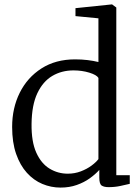

<svg xmlns="http://www.w3.org/2000/svg" viewBox="-20 -839 632 870"><path d="M254 11Q211.5 11 172 -5.5Q132.5 -22 101.8 -56Q71 -90 53 -141.8Q35 -193.5 35 -264Q35 -349.5 69.5 -418.8Q104 -488 168 -529Q232 -570 320 -570Q349.5 -570 376.5 -566.8Q403.5 -563.5 426 -558V-756L322 -766V-802L486 -819H488L507 -805V-45H568V-6Q548.5 -1.5 524.5 3.8Q500.5 9 472 9Q452 9 441 2Q430 -5 430 -34V-69Q412.5 -49.5 386.8 -31Q361 -12.5 327.8 -0.8Q294.5 11 254 11ZM287 -52Q318.5 -52 346 -62.5Q373.5 -73 394.2 -88.2Q415 -103.5 426 -118V-486Q418 -499.5 384.8 -509.8Q351.5 -520 313 -520Q259.5 -520 217 -495Q174.5 -470 149.2 -416.5Q124 -363 123 -278Q122 -197 144.5 -147.2Q167 -97.5 204.8 -74.8Q242.5 -52 287 -52Z"/></svg>

Font: Merriweather Light 18pt Light
Style: Regular
Weight: 300
Version: Version 2.100